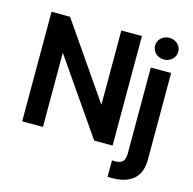

<svg xmlns="http://www.w3.org/2000/svg" viewBox="-134 -900 1246 1241"><g transform="rotate(15 489.5 -279.0)"><path d="M550 3 207 -493V3H68V-730H192L534 -234H535V-730H673V3ZM917 31Q917 121 866 164Q816 207 724 207H711H694V96L707 97H716Q751 97 766 80Q781 64 781 29V-548H917ZM793 -641Q771 -663 771 -692Q771 -723 793 -744Q817 -765 849 -765Q880 -765 904 -744Q926 -723 926 -692Q926 -663 904 -641Q880 -620 849 -620Q817 -620 793 -641Z"/></g></svg>

Font: Sinter Bold
Style: Regular
Weight: 700
Foundry: Adobe & rsms
Version: Version 1.000